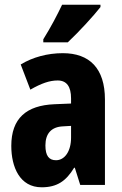

<svg xmlns="http://www.w3.org/2000/svg" viewBox="-20 -786 520 816"><path d="M407 -756V-766H244C223 -722 197 -672 164 -619V-606H268C316 -651 380 -721 407 -756ZM247 -560C182 -560 119 -543 68 -512L109 -405C156 -432 191 -444 225 -444C264 -444 282 -417 282 -368V-346L211 -343C92 -338 28 -283 28 -166C28 -76 64 10 157 10C223 10 261 -17 295 -73H298L321 0H426V-363C426 -496 360 -560 247 -560ZM248 -249 282 -251V-201C282 -143 255 -105 218 -105C188 -105 173 -124 173 -168C173 -218 198 -247 248 -249Z"/></svg>

Font: Noto Sans Kannada ExtraCondensed ExtraBold
Style: Regular
Weight: 800
Width: 2
Designer: Jelle Bosma - Monotype Design Team
Foundry: Monotype Imaging Inc.
Version: Version 2.005